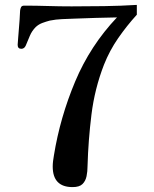

<svg xmlns="http://www.w3.org/2000/svg" viewBox="-20 -745 630 783"><path d="M538 -685Q497 -640 462 -589.5Q427 -539 404 -481Q366 -383 353 -278Q340 -173 337 -68Q337 -46 333 -26.5Q329 -7 316.5 5.5Q304 18 276 18Q195 18 195 -66Q195 -77 196.5 -89Q198 -101 200 -112Q225 -266 286.5 -412.5Q348 -559 457 -674Q414 -673 370.5 -672Q327 -671 283 -669Q258 -668 233 -667Q208 -666 183 -661Q168 -657 153 -651.5Q138 -646 126 -635Q110 -619 101.5 -598.5Q93 -578 85 -559Q79 -546 67 -546Q52 -546 52 -562Q52 -567 54 -589Q56 -611 57 -627Q59 -646 60 -665.5Q61 -685 62 -702Q63 -710 66 -716Q69 -722 79 -722Q127 -722 175 -720.5Q223 -719 272 -719Q338 -719 405 -720Q472 -721 538 -725Z"/></svg>

Font: Kaisei Decol
Style: Bold
Weight: 700
Designer: Font-Kai, 金井和夫
Foundry: KAZUO KANAI
Version: Version 5.003